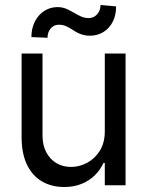

<svg xmlns="http://www.w3.org/2000/svg" viewBox="-20 -746 592 773"><path d="M401.9 -530.4H485.5V0H401.9V-89.8H396.4Q383.6 -61.8 361.7 -40.2Q339.8 -18.6 308.7 -5.9Q277.6 6.9 239 6.9Q187.8 6.9 149.2 -15.5Q110.5 -38 88.7 -82.9Q67 -127.8 67 -193.4V-530.4H151.2V-199.6Q151.2 -161.9 166.1 -133.5Q180.9 -105 206.8 -89.4Q232.7 -73.9 266.6 -73.9Q298.7 -73.9 329.9 -90.1Q361.2 -106.4 381.6 -138.6Q401.9 -170.9 401.9 -217.5ZM212 -717.5Q224.4 -717.5 235.5 -714.4Q246.5 -711.3 255 -707Q263.5 -702.7 277.6 -694.8Q296.3 -683.7 309 -678.5Q321.8 -673.3 337.7 -673.3Q350.5 -673.3 361.4 -680.2Q372.2 -687.2 378.5 -699.2Q384.7 -711.3 384.7 -725.8L447.5 -720.3Q447.5 -684.7 433.7 -658Q419.9 -631.2 395.7 -616.7Q371.5 -602.2 341.9 -602.2Q326.3 -602.2 314.4 -605.7Q302.5 -609.1 293.7 -613.4Q284.9 -617.7 272.8 -625.7Q256.9 -636 244.8 -641.2Q232.7 -646.4 216.2 -646.4Q196.8 -646.4 184 -631.2Q171.3 -616 171.3 -593.9L106.4 -596.7Q106.4 -631.6 120.5 -659.4Q134.7 -687.2 158.7 -702.3Q182.7 -717.5 212 -717.5Z"/></svg>

Font: Pretendard Variable
Style: Regular
Weight: 400
Designer: Base glyphs from Inter by Rasmus Andersson; Hangul glyphs from Noto Sans CJK(Source Han Sans) by Jang Soo-young and Kang
Foundry: Kil Hyung-jin
Version: Version 1.100;FEAKit 1.0